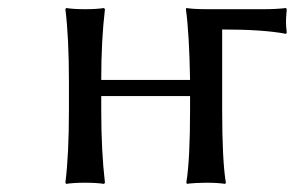

<svg xmlns="http://www.w3.org/2000/svg" viewBox="-20 -453 731 476"><path d="M633.8 -430.2Q665 -430.2 689 -433.1L690.9 -430.2Q689 -407.7 689 -399.9Q689 -387.7 690.9 -372.1L689 -369.1Q633.8 -379.9 530.8 -379.9V-180.2Q530.8 -54.2 540 0L538.1 2.9Q520 0 491.2 0Q478 0 466.1 0.7Q454.1 1.5 449.2 2L443.8 2.9L441.9 0Q451.2 -57.1 451.2 -180.2V-214.8H231V-180.2Q231 -77.6 240.2 0L237.8 2.9Q219.7 0 190.9 0Q162.1 0 144 2.9L142.1 0Q150.9 -69.8 150.9 -180.2V-250Q150.9 -360.4 142.1 -430.2L144 -433.1Q162.6 -430.2 190.9 -430.2Q219.7 -430.2 237.8 -433.1L240.2 -430.2Q231 -354 231 -254.9H451.2Q449.2 -370.6 440.9 -430.2L441.9 -433.1Q460 -430.2 494.1 -430.2Z"/></svg>

Font: Linear Smooth
Style: Regular
Weight: 400
Designer: Philipp H. Poll, Flanker
Foundry: Philipp H. Poll, reworked by Flanker
Version: Version 1.061 | FøM Fix